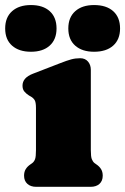

<svg xmlns="http://www.w3.org/2000/svg" viewBox="-64 -722 484 742"><path d="M287 -452V-142Q287 -116.5 290.8 -107Q294.5 -97.5 301 -92L308 -87Q320 -79 326.5 -68.5Q333 -58 333 -43Q333 -23 320.5 -11.5Q308 0 286 0H76Q54.5 0 41.8 -11.5Q29 -23 29 -43Q29 -58 35.5 -68.5Q42 -79 54 -87L61 -92Q68 -97.5 71.5 -107Q75 -116.5 75 -142V-305Q75 -327.5 69.5 -335.8Q64 -344 55 -349L48 -353Q37 -360 30 -368.5Q23 -377 23 -391Q23 -421.5 63 -437L169 -478Q194.5 -488 211 -492.5Q227.5 -497 246 -497Q265 -497 276 -484.2Q287 -471.5 287 -452ZM55.5 -522Q9.5 -522 -17.2 -545.5Q-44 -569 -44 -612Q-44 -655 -17.2 -678.8Q9.5 -702.5 55.5 -702.5Q102 -702.5 128.2 -678.8Q154.5 -655 154.5 -612Q154.5 -569.5 128.2 -545.8Q102 -522 55.5 -522ZM299.5 -522Q253.5 -522 226.8 -545.5Q200 -569 200 -612Q200 -655 226.8 -678.8Q253.5 -702.5 299.5 -702.5Q347 -702.5 373.5 -678.8Q400 -655 400 -612Q400 -569.5 373.5 -545.8Q347 -522 299.5 -522Z"/></svg>

Font: Fraunces 9pt S100 Black
Style: Regular
Weight: 900
Version: Version 1.000; ttfautohint (v1.8.3)